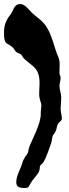

<svg xmlns="http://www.w3.org/2000/svg" viewBox="-31 -797 342 956"><path d="M277 -205C277 -206 277 -207 277 -209C277 -220 271 -239 271 -254C271 -273 274 -293 274 -310C274 -330 265 -351 265 -369C265 -382 271 -395 271 -409C271 -417 265 -424 265 -433C265 -447 266 -463 266 -478C266 -510 253 -522 246 -548C207 -683 185 -684 135 -727C115 -744 95 -777 70 -777C48 -777 39 -760 33 -745C24 -726 18 -722 9 -708C-11 -675 -11 -651 -11 -631C-11 -569 5 -588 33 -560C40 -554 43 -543 49 -539C57 -532 67 -532 73 -526C80 -521 82 -511 89 -505C131 -465 166 -460 166 -382C166 -364 164 -346 164 -329C164 -300 175 -289 175 -270C175 -262 172 -251 172 -242C172 -237 172 -233 172 -228C172 -180 129 -103 114 -63C110 -53 111 -43 107 -35C103 -25 94 -18 89 -7C83 3 80 15 76 27C69 46 50 82 50 109C50 127 56 139 89 139C110 139 108 139 123 113C138 87 167 66 167 40C167 21 176 25 185 11C201 -15 214 -58 225 -88C228 -98 228 -110 231 -119C233 -126 242 -134 246 -143C252 -156 252 -170 256 -177C262 -190 275 -193 277 -205Z"/></svg>

Font: Freckle Face
Style: Regular
Weight: 400
Designer: Astigmatic (AOETI)
Foundry: Astigmatic (AOETI)
Version: Version 1.000